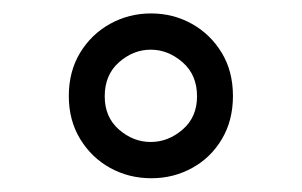

<svg xmlns="http://www.w3.org/2000/svg" viewBox="-20 -783 450 286"><path d="M205.5 -517.5Q172 -517.5 144.2 -532.8Q116.5 -548 99.5 -575.8Q82.5 -603.5 82.5 -640Q82.5 -676.5 99.2 -704.2Q116 -732 144 -747.5Q172 -763 205 -763Q238 -763 265.8 -747.5Q293.5 -732 310.2 -704.5Q327 -677 327 -640Q327 -603.5 310.5 -575.8Q294 -548 266.2 -532.8Q238.5 -517.5 205.5 -517.5ZM204.5 -571.5Q230.5 -571.5 252 -590Q273.5 -608.5 273.5 -639.5Q273.5 -671.5 252 -690.2Q230.5 -709 204.5 -709Q178.5 -709 157.2 -690.2Q136 -671.5 136 -639.5Q136 -608.5 157.2 -590Q178.5 -571.5 204.5 -571.5Z"/></svg>

Font: Mohave Light
Style: Regular
Weight: 400
Version: Version 2.003